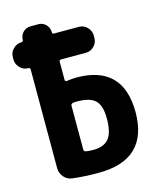

<svg xmlns="http://www.w3.org/2000/svg" viewBox="-112 -807 723 893"><g transform="rotate(-15 250.0 -360.0)"><path d="M254.9 -99.6Q306.6 -99.6 330.1 -128.4Q353.5 -157.2 353.5 -224.6Q353.5 -286.1 328.1 -311.5Q302.7 -336.9 240.2 -336.9Q225.6 -336.9 218.8 -335Q210 -333 210 -324.2V-114.3Q210 -105.5 217.8 -102.5Q233.4 -99.6 254.9 -99.6ZM264.6 -445.3Q489.3 -445.3 490.2 -219.7Q490.2 10.7 250 9.8Q182.6 9.8 126 2.9Q101.6 0 85.9 -18.6Q70.3 -37.1 70.3 -61.5V-537.1Q70.3 -544.9 61.5 -544.9Q38.1 -544.9 21.5 -562Q4.9 -579.1 4.9 -601.6V-613.3Q4.9 -636.7 22 -653.3Q39.1 -669.9 61.5 -669.9Q69.3 -669.9 70.3 -677.7Q70.3 -700.2 85 -715.3Q99.6 -730.5 122.1 -730.5H158.2Q180.7 -730.5 195.3 -715.3Q210 -700.2 210 -677.7Q210 -669.9 217.8 -669.9H337.9Q361.3 -669.9 377.9 -652.8Q394.5 -635.7 394.5 -613.3V-601.6Q394.5 -578.1 377.9 -561.5Q361.3 -544.9 337.9 -544.9H218.8Q210 -544.9 210 -536.1V-448.2Q210 -445.3 212.9 -442.9Q215.8 -440.4 218.8 -441.4Q249 -445.3 264.6 -445.3Z"/></g></svg>

Font: Rounded Mgen+ 1mn bold
Style: Bold
Weight: 700
Designer: [Source Han Sans]
Ryoko NISHIZUKA  (kana & ideographs); Paul D. Hunt (Latin, Greek & Cyrillic); Wenlong ZHANG  (bopomofo
Version: Version 1.059.20150602